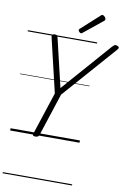

<svg xmlns="http://www.w3.org/2000/svg" viewBox="-148 -1215 1105 1676"><g transform="rotate(10 404.0 -377.0)"><path d="M224 14Q198 14 203 -5L328 -386L215 -863Q211 -879 218 -886.5Q225 -894 238 -894Q253 -894 258 -888.5Q263 -883 266 -872L368 -441L746 -872Q760 -887 769 -892Q778 -897 792 -891Q804 -888 807.5 -879.5Q811 -871 800 -859L383 -385L259 -5Q253 14 224 14ZM462 -943Q454 -943 445.5 -951.5Q437 -960 437 -967Q437 -970 437.5 -972.5Q438 -975 443 -979L603 -1124Q608 -1128 610.5 -1130.5Q613 -1133 618 -1133Q625 -1133 632.5 -1128Q640 -1123 645 -1115Q650 -1107 650 -1101Q650 -1097 649 -1093.5Q648 -1090 643 -1086L475 -950Q471 -947 468 -945Q465 -943 462 -943ZM0 369H615V379H0ZM0 -20H615V0H0ZM0 -505H615V-500H0ZM0 -889H615V-879H0Z"/></g></svg>

Font: Playwrite HR Guides
Style: Regular
Weight: 400
Designer: Veronika Burian, José Scaglione
Foundry: TypeTogether
Version: Version 1.003